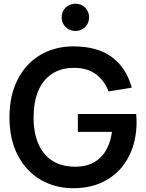

<svg xmlns="http://www.w3.org/2000/svg" viewBox="-20 -980 772 1015"><path d="M30 -360Q30 -475.2 73.6 -560.1Q117.2 -645 193.8 -689.9Q270.5 -734.8 367.2 -734.8Q495.4 -734.8 571.8 -677.9Q648.2 -620.9 676.6 -516.4L553.9 -496.9Q531.9 -553.8 487.5 -587.3Q443.1 -620.8 374.7 -621.2Q303.8 -622 255.1 -589.8Q206.4 -557.7 182 -498.8Q157.7 -439.8 157.5 -360Q157.3 -280.7 181.8 -222.1Q206.2 -163.5 254.8 -131.5Q303.3 -99.5 374.7 -98.7Q456.8 -97.4 507.8 -144.2Q558.7 -191.1 572 -283H391.7V-377.5H700Q701.1 -367.1 701.5 -354.6Q702 -342.1 702 -335.3Q702 -233.3 661.6 -153.8Q621.2 -74.2 545.5 -29.6Q469.8 15 367.2 15Q272.2 15 195.5 -29.3Q118.8 -73.7 74.4 -158.4Q30 -243.1 30 -360ZM306 -888.3Q306 -908.4 315.5 -924.8Q325.1 -941.2 341.5 -950.8Q357.9 -960.3 378.4 -960.3Q398.8 -960.3 415.5 -950.8Q432.1 -941.2 441.5 -924.8Q450.8 -908.4 450.8 -888.3Q450.8 -868.3 441.5 -851.9Q432.1 -835.5 415.5 -826Q398.8 -816.4 378.4 -816.4Q357.9 -816.4 341.5 -826Q325.1 -835.5 315.5 -851.9Q306 -868.3 306 -888.3Z"/></svg>

Font: Tap Sans
Style: Regular
Weight: 400
Designer: Tap Payments
Foundry: Tap Payments
Version: Version 1.001;Glyphs 3.1.2 (3151)